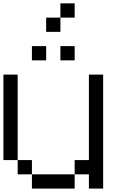

<svg xmlns="http://www.w3.org/2000/svg" viewBox="-20 -1103 707 1123"><path d="M0 -166.7V-666.7H83.3V-166.7ZM166.7 -166.7V-83.3H83.3V-166.7ZM166.7 -83.3H416.7V0H166.7ZM166.7 -750V-833.3H250V-750ZM333.3 -750V-833.3H416.7V-750ZM333.3 -1000V-916.7H250V-1000ZM333.3 -1083.3H416.7V-1000H333.3ZM500 -83.3H416.7V-166.7H500V-666.7H583.3V0H500Z"/></svg>

Font: Galmuri11 Regular
Style: Regular
Weight: 400
Designer: Minseo Lee (Quiple)
Version: Version 2.356;hotconv 1.1.0;makeotfexe 2.6.0 DEVELOPMENT